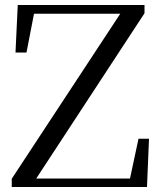

<svg xmlns="http://www.w3.org/2000/svg" viewBox="-20 -748 645 768"><path d="M27 0H568L576 -193H534L500 -34H125L558 -695V-728H51L42 -538H86L116 -693H461L27 -33Z"/></svg>

Font: Noto Serif CJK TC
Style: Regular
Weight: 400
Designer: Ryoko NISHIZUKA 西塚涼子 (kana & ideographs); Frank Grießhammer (Latin, Greek & Cyrillic); Wenlong ZHANG 张文龙 (bopomofo); San
Foundry: Adobe
Version: Version 2.001;hotconv 1.1.0;makeotfexe 2.6.0